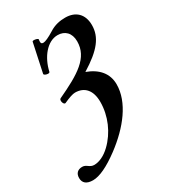

<svg xmlns="http://www.w3.org/2000/svg" viewBox="-222 -508 759 863"><g transform="rotate(-30 157.5 -77.0)"><path d="M2 271C36 271 83 249 142 205C237 134 309 43 309 -50C309 -106 275 -146 215 -168C309 -226 346 -274 346 -336C346 -393 312 -425 258 -425C231 -425 203 -420 175 -402C148 -385 127 -376 118 -376C109 -376 103 -379 107 -399C108 -406 80 -411 78 -405L46 -255C45 -247 73 -240 75 -249C90 -317 135 -374 189 -374C226 -374 252 -350 252 -306C252 -221 179 -177 59 -121C49 -116 57 -86 69 -92C95 -104 116 -111 128 -111C177 -111 206 -78 206 -18C206 54 175 125 124 174C96 201 66 214 41 214C17 214 11 194 -11 194C-34 194 -48 207 -48 231C-48 257 -31 271 2 271Z"/></g></svg>

Font: Junicode Two Beta SemiCondensed Medium
Style: Italic
Weight: 500
Width: 4
Italic angle: -10°
Version: Version 1.063